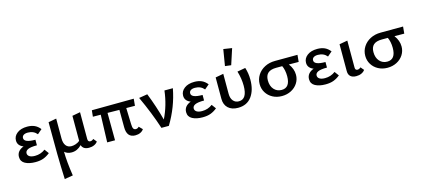

<svg xmlns="http://www.w3.org/2000/svg" viewBox="-71 -1347 4997 2271"><g transform="rotate(-15 2427.5 -211.0)"><path d="M397 -56Q359 -25 318 -9.5Q277 6 219 6Q142 6 93 -20.5Q44 -47 44 -103Q44 -141 66 -168Q88 -195 129 -210Q60 -237 60 -300Q60 -354 106.5 -389.5Q153 -425 230 -425Q280 -425 318 -408.5Q356 -392 387 -353L331 -305Q290 -355 219 -355Q185 -355 166.5 -342Q148 -329 148 -306Q148 -250 285 -250V-182Q207 -182 174.5 -166.5Q142 -151 142 -122Q142 -97 165 -82Q188 -67 232 -67Q303 -67 358 -109Z M981 -42Q967 -20 938.5 -7Q910 6 875 6Q802 6 785 -50Q731 6 662 6Q609 6 575 -25Q576 95 603 272L500 289Q493 134 491 -21.5Q489 -177 489 -410L587 -428V-183Q587 -128 611 -97Q635 -66 679 -66Q704 -66 731.5 -75.5Q759 -85 781 -103V-410L879 -428V-100Q879 -64 909 -64Q919 -64 929.5 -69Q940 -74 948 -82Z M1545 -42Q1531 -20 1504 -7Q1477 6 1442 6Q1337 6 1337 -121L1336 -334L1191 -336L1193 0H1097L1108 -336L1012 -337L1020 -414L1534 -418L1526 -333L1420 -334L1426 -137Q1427 -95 1436.5 -79.5Q1446 -64 1467 -64Q1477 -64 1487.5 -69Q1498 -74 1504 -83Z M2013 -418Q1972 -198 1852 0H1761Q1698 -195 1598 -410L1702 -427Q1768 -261 1814 -88Q1889 -240 1910 -418Z M2444 -56Q2406 -25 2365 -9.5Q2324 6 2266 6Q2189 6 2140 -20.5Q2091 -47 2091 -103Q2091 -141 2113 -168Q2135 -195 2176 -210Q2107 -237 2107 -300Q2107 -354 2153.5 -389.5Q2200 -425 2277 -425Q2327 -425 2365 -408.5Q2403 -392 2434 -353L2378 -305Q2337 -355 2266 -355Q2232 -355 2213.5 -342Q2195 -329 2195 -306Q2195 -250 2332 -250V-182Q2254 -182 2221.5 -166.5Q2189 -151 2189 -122Q2189 -97 2212 -82Q2235 -67 2279 -67Q2350 -67 2405 -109Z M2535 -148V-410L2633 -428V-183Q2633 -129 2659 -97.5Q2685 -66 2729 -66Q2830 -66 2830 -230Q2830 -318 2802 -410L2902 -428Q2925 -358 2925 -280Q2925 -151 2867 -72.5Q2809 6 2700 6Q2623 6 2579 -35Q2535 -76 2535 -148ZM2676 -511 2709 -711 2813 -695 2750 -502Z M3531 -333 3411 -334Q3461 -268 3461 -195Q3461 -139 3431.5 -93Q3402 -47 3351 -20.5Q3300 6 3237 6Q3174 6 3124 -21Q3074 -48 3045.5 -94.5Q3017 -141 3017 -198Q3017 -259 3049 -309Q3081 -359 3137 -388Q3193 -417 3264 -417L3539 -418ZM3330 -335H3257Q3188 -335 3155 -305.5Q3122 -276 3122 -216Q3122 -147 3158.5 -106Q3195 -65 3252 -65Q3356 -65 3356 -206Q3356 -244 3349 -277.5Q3342 -311 3330 -335Z M3949 -56Q3911 -25 3870 -9.5Q3829 6 3771 6Q3694 6 3645 -20.5Q3596 -47 3596 -103Q3596 -141 3618 -168Q3640 -195 3681 -210Q3612 -237 3612 -300Q3612 -354 3658.5 -389.5Q3705 -425 3782 -425Q3832 -425 3870 -408.5Q3908 -392 3939 -353L3883 -305Q3842 -355 3771 -355Q3737 -355 3718.5 -342Q3700 -329 3700 -306Q3700 -250 3837 -250V-182Q3759 -182 3726.5 -166.5Q3694 -151 3694 -122Q3694 -97 3717 -82Q3740 -67 3784 -67Q3855 -67 3910 -109Z M4052 -84V-410L4152 -428V-100Q4151 -64 4181 -64Q4191 -64 4201.5 -69Q4212 -74 4220 -82L4254 -42Q4239 -20 4211 -7Q4183 6 4147 6Q4100 6 4075.5 -17Q4051 -40 4052 -84Z M4824 -333 4704 -334Q4754 -268 4754 -195Q4754 -139 4724.5 -93Q4695 -47 4644 -20.5Q4593 6 4530 6Q4467 6 4417 -21Q4367 -48 4338.5 -94.5Q4310 -141 4310 -198Q4310 -259 4342 -309Q4374 -359 4430 -388Q4486 -417 4557 -417L4832 -418ZM4623 -335H4550Q4481 -335 4448 -305.5Q4415 -276 4415 -216Q4415 -147 4451.5 -106Q4488 -65 4545 -65Q4649 -65 4649 -206Q4649 -244 4642 -277.5Q4635 -311 4623 -335Z"/></g></svg>

Font: Ysabeau Semibold
Style: Regular
Weight: 600
Designer: Christian Thalmann (Catharsis Fonts)
Version: Version 0.003